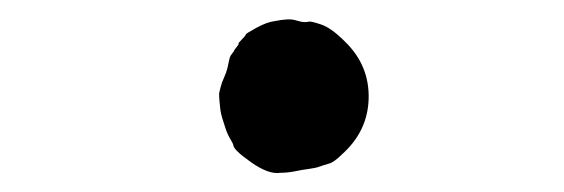

<svg xmlns="http://www.w3.org/2000/svg" viewBox="-20 -155 587 200"><path d="M266 -133Q281 -136 287.5 -134Q294 -132 297 -132Q300 -132 302 -132.5Q304 -133 314.5 -129.5Q325 -126 339 -112Q365 -87 364 -52Q363 -18 336 6Q328 14 322.5 15.5Q317 17 313 18.5Q309 20 301.5 21Q294 22 289.5 23Q285 24 280.5 24.5Q276 25 272 25Q260 27 241.5 14Q223 1 223 -4Q223 -5 220 -10Q217 -15 215 -21Q213 -27 211.5 -32Q210 -37 209.5 -41Q209 -45 208.5 -51Q208 -57 208.5 -59Q209 -61 210 -65Q211 -69 213.5 -74.5Q216 -80 217 -84.5Q218 -89 218.5 -91.5Q219 -94 219.5 -95.5Q220 -97 222 -99.5Q224 -102 224 -102.5Q224 -103 226.5 -106Q229 -109 228.5 -109.5Q228 -110 232 -114Q236 -118 236 -119Q236 -120 247 -126Q258 -132 266 -133Z"/></svg>

Font: TT2020 Style E
Style: Regular
Weight: 400
Version: Version 00.2